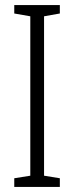

<svg xmlns="http://www.w3.org/2000/svg" viewBox="-20 -734 291 754"><path d="M215 0V-34L153 -44V-670L215 -681V-714H36V-681L99 -670V-44L36 -34V0Z"/></svg>

Font: Noto Sans UI Condensed Light
Style: Regular
Weight: 300
Width: 3
Designer: Monotype Design Team
Foundry: Monotype Imaging Inc.
Version: Version 1.901